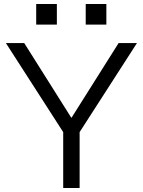

<svg xmlns="http://www.w3.org/2000/svg" viewBox="-20 -947 719 967"><path d="M298.3 0V-281.6L9.7 -730H102.1L338.7 -354.7H340.7L577.3 -730H669.7L381 -281.6V0ZM411.7 -823V-927H515.7V-823ZM162.3 -823V-927H266.4V-823Z"/></svg>

Font: M PLUS 1 Thin
Style: Regular
Weight: 100
Designer: Coji Morishita
Foundry: UNDERFOREST DESIGN
Version: Version 1.001